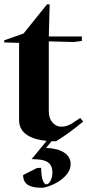

<svg xmlns="http://www.w3.org/2000/svg" viewBox="-25 -652 412 905"><path d="M-5 -452 65 -450V-85C65 -18 131 6 195 12L124 98L149 99C203 102 222 123 222 161C222 195 206 216 194 217C182 217 169 195 169 139L149 140L84 173C84 216 114 233 171 233C206 233 308 189 308 122C308 74 263 48 192 45L218 14C225 14 232 14 239 14C289 -17 315 -37 367 -79L353 -96C305 -63 293 -55 261 -55C232 -56 204 -84 205 -128V-457L323 -454L361 -459V-480H205L209 -631L197 -632L86 -494L-5 -462Z"/></svg>

Font: Mazius Display
Style: Bold
Weight: 700
Designer: Alberto Casagrande & Collletttivo
Foundry: Collletttivo
Version: Version 2.000;Glyphs 3.2 (3221)